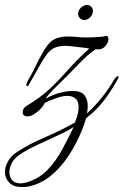

<svg xmlns="http://www.w3.org/2000/svg" viewBox="-44 -473 501 779"><path d="M70 284Q63 285 57 285.5Q51 286 45 286Q11 286 -6.5 268Q-24 250 -24 225Q-24 204 -11.5 181.5Q1 159 26 143Q75 111 137.5 84.5Q200 58 260 24Q263 16 266.5 6.5Q270 -3 272 -13Q275 -27 275 -38Q275 -62 262.5 -73Q250 -84 229 -84Q206 -84 177 -72Q169 -69 159 -65Q149 -61 138 -56Q128 -36 108.5 -20Q89 -4 76 -2Q73 -1 67 -1Q48 -1 48 -18Q48 -35 66 -45Q93 -61 117.5 -79Q142 -97 168.5 -122.5Q195 -148 229 -186Q250 -210 272.5 -232.5Q295 -255 318 -276Q311 -278 296 -279.5Q281 -281 265.5 -283Q250 -285 241 -286Q235 -287 229.5 -287Q224 -287 219 -287Q197 -287 178.5 -279.5Q160 -272 144 -250Q131 -232 114.5 -202.5Q98 -173 73 -129Q70 -123 67 -123Q63 -123 63 -130Q63 -135 67 -142Q87 -176 99 -202Q111 -228 129 -259Q143 -284 157.5 -299.5Q172 -315 196 -321Q204 -323 212.5 -324Q221 -325 230 -325Q250 -325 269.5 -323Q289 -321 305 -321Q313 -321 330.5 -321.5Q348 -322 365 -323.5Q382 -325 388 -328Q396 -325 396 -314Q396 -301 383 -285.5Q370 -270 344 -273Q319 -257 289 -227Q259 -197 238 -175Q230 -166 213 -150Q196 -134 177.5 -115Q159 -96 144 -78Q144 -77 143.5 -76Q143 -75 143 -73Q162 -85 187 -93Q207 -99 222.5 -101.5Q238 -104 251 -104Q285 -104 298.5 -87Q312 -70 312 -44Q312 -30 309 -13Q342 -43 371 -79.5Q400 -116 419 -150Q428 -164 435 -164Q437 -164 437 -161Q437 -157 433 -150Q415 -118 394 -87.5Q373 -57 348 -31Q330 -13 305 7Q302 18 298 30Q294 42 289 54Q266 111 233.5 160Q201 209 160.5 241.5Q120 274 70 284ZM64 267Q115 252 149.5 215.5Q184 179 209 132.5Q234 86 255 42Q231 58 190.5 76.5Q150 95 108 114.5Q66 134 35 155Q14 169 4 188.5Q-6 208 -6 226Q-6 245 5.5 258Q17 271 39 271Q44 271 50.5 270Q57 269 64 267ZM298 -392Q287 -392 280 -399.5Q273 -407 273 -417Q273 -431 284 -441.5Q295 -452 308 -453Q319 -453 326 -446Q333 -439 333 -428Q333 -415 322.5 -403.5Q312 -392 298 -392Z"/></svg>

Font: MonteCarlo
Style: Regular
Weight: 400
Designer: Robert E. Leuschke
Foundry: Robert E. Leuschke
Version: Version 1.010; ttfautohint (v1.8.3)